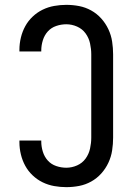

<svg xmlns="http://www.w3.org/2000/svg" viewBox="-20 -763 540 791"><path d="M253 8Q228 8 203 3.5Q178 -1 155.5 -12Q133 -23 114.5 -40.5Q96 -58 84 -80Q72 -102 66 -127Q60 -152 60 -177V-184H150V-180Q150 -159 156.5 -138Q163 -117 177 -101.5Q191 -86 211.5 -79Q232 -72 253 -72Q276 -72 297.5 -81.5Q319 -91 332.5 -109.5Q346 -128 351 -151Q356 -174 356 -196V-539Q356 -561 351 -584Q346 -607 332.5 -625.5Q319 -644 297.5 -653.5Q276 -663 253 -663Q232 -663 211.5 -656Q191 -649 177 -633.5Q163 -618 156.5 -597Q150 -576 150 -555V-551H60V-558Q60 -583 66 -608Q72 -633 84 -655Q96 -677 114.5 -694.5Q133 -712 155.5 -723Q178 -734 203 -738.5Q228 -743 253 -743Q280 -743 306 -738Q332 -733 355.5 -720Q379 -707 397 -687Q415 -667 426.5 -642.5Q438 -618 442 -591.5Q446 -565 446 -539V-196Q446 -170 442 -143.5Q438 -117 426.5 -92.5Q415 -68 397 -48Q379 -28 355.5 -15Q332 -2 306 3Q280 8 253 8Z"/></svg>

Font: Iosevka Bendy Medium
Style: Regular
Weight: 500
Monospace: yes
Designer: Belleve Invis
Foundry: Belleve Invis
Version: Version 30.1.2